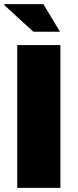

<svg xmlns="http://www.w3.org/2000/svg" viewBox="-20 -905 374 925"><path d="M63 0V-688H271V0ZM269 -752H141L0 -881L2 -885H189Z"/></svg>

Font: Archivo SemiCondensed Black
Style: Regular
Weight: 900
Width: 4
Designer: Hector Gatti
Foundry: Omnibus-Type
Version: Version 2.001